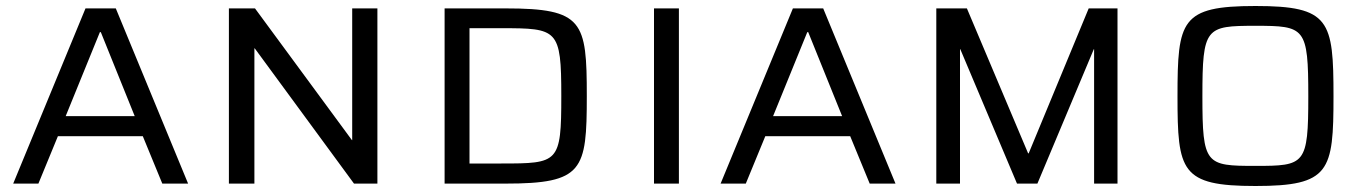

<svg xmlns="http://www.w3.org/2000/svg" viewBox="-20 -612 4553 640"><path d="M24 0H108L173 -158H456L521 0H607L366 -584H265ZM199 -225 313 -505H316L429 -225Z M743 0H828V-451H829L1160 0H1238V-584H1154V-145H1153L830 -584H743Z M1462 0H1665C1924 0 1936 -44 1936 -292C1936 -541 1924 -584 1665 -584H1462ZM1545 -67V-518H1651C1839 -518 1851 -515 1851 -292C1851 -69 1842 -67 1651 -67Z M2160 0H2243V-584H2160Z M2382 0H2466L2531 -158H2814L2879 0H2965L2724 -584H2623ZM2557 -225 2671 -505H2674L2787 -225Z M3101 0H3180V-448H3181L3370 0H3438L3626 -448H3627V0H3705V-584H3609L3409 -101H3407L3203 -584H3101Z M4165 8C4413 8 4425 -41 4425 -291C4425 -544 4413 -592 4165 -592C3916 -592 3905 -544 3905 -291C3905 -41 3916 8 4165 8ZM4165 -59C3999 -59 3988 -63 3988 -291C3988 -521 3999 -526 4165 -526C4330 -526 4341 -521 4341 -291C4341 -63 4330 -59 4165 -59Z"/></svg>

Font: Saira UNSAM SC
Style: Regular
Weight: 400
Designer: Hector Gatti with collaboration of the Omnibus-Type team
Foundry: Omnibus-Type
Version: Version 1.072;PS 001.072;hotconv 1.0.88;makeotf.lib2.5.64775